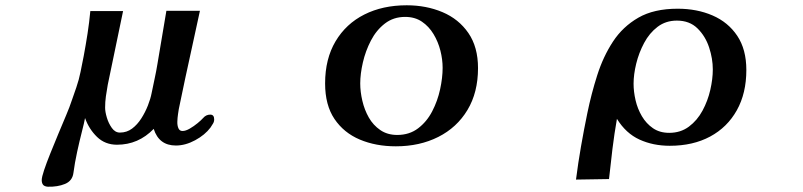

<svg xmlns="http://www.w3.org/2000/svg" viewBox="-20 -545 3040 727"><path d="M791 -93Q791 -84 786.5 -77Q782 -70 777 -62Q756 -34 719 -14Q682 6 646 6Q582 6 562 -57Q504 3 423 3Q378 3 347.5 -26.5Q317 -56 302 -98Q299 -81 290 -46Q281 -11 272 30.5Q263 72 258 110Q254 140 226 151.5Q198 163 161 162Q148 161 143 154.5Q138 148 138 137Q138 126 147 99Q156 72 170.5 36Q185 0 201 -38.5Q217 -77 231 -110Q243 -138 253 -168Q263 -198 269 -214Q279 -243 285 -273Q291 -303 297 -333Q305 -376 311.5 -418Q318 -460 322 -503H446Q432 -433 417 -363.5Q402 -294 388 -224Q384 -202 381 -180.5Q378 -159 378 -137Q378 -122 384.5 -100Q391 -78 403.5 -60.5Q416 -43 434 -43Q460 -43 480 -58Q500 -73 515 -96.5Q530 -120 540 -145.5Q550 -171 554 -192Q559 -217 565.5 -247Q572 -277 576 -302L610 -504H737Q724 -443 709.5 -377.5Q695 -312 681.5 -249Q668 -186 657 -132Q656 -126 654 -112.5Q652 -99 651.5 -84.5Q651 -70 655.5 -59.5Q660 -49 671 -49Q683 -49 698.5 -58Q714 -67 728 -78.5Q742 -90 749 -98Q760 -111 776 -111Q791 -111 791 -93Z M1656 -288Q1656 -320 1647.5 -353.5Q1639 -387 1621.5 -416Q1604 -445 1577.5 -463Q1551 -481 1514 -481Q1470 -481 1437.5 -456Q1405 -431 1384.5 -391.5Q1364 -352 1354 -308.5Q1344 -265 1344 -229Q1344 -198 1352 -163.5Q1360 -129 1376.5 -100Q1393 -71 1420 -52.5Q1447 -34 1484 -34Q1530 -34 1563 -59Q1596 -84 1616.5 -123.5Q1637 -163 1646.5 -207Q1656 -251 1656 -288ZM1790 -287Q1790 -195 1750 -128.5Q1710 -62 1639.5 -26.5Q1569 9 1479 9Q1403 9 1342.5 -16.5Q1282 -42 1246.5 -94.5Q1211 -147 1211 -229Q1211 -322 1250.5 -388.5Q1290 -455 1359.5 -490Q1429 -525 1520 -525Q1594 -525 1655.5 -499Q1717 -473 1753.5 -420Q1790 -367 1790 -287Z M2679 -282Q2679 -323 2665 -365.5Q2651 -408 2621 -437.5Q2591 -467 2543 -467Q2501 -467 2470 -443.5Q2439 -420 2419 -382.5Q2399 -345 2389 -304Q2379 -263 2379 -228Q2379 -198 2386.5 -165.5Q2394 -133 2410.5 -105Q2427 -77 2452.5 -59.5Q2478 -42 2514 -42Q2557 -42 2588.5 -65.5Q2620 -89 2640 -126Q2660 -163 2669.5 -204.5Q2679 -246 2679 -282ZM2806 -280Q2806 -192 2770 -127.5Q2734 -63 2669 -28Q2604 7 2516 7Q2453 7 2401.5 -16.5Q2350 -40 2316 -95Q2306 -38 2299 19Q2292 76 2286 133L2161 135Q2169 72 2180 9Q2191 -54 2204 -117Q2219 -190 2241.5 -260.5Q2264 -331 2301 -387.5Q2338 -444 2397 -478Q2456 -512 2546 -512Q2619 -512 2678 -486.5Q2737 -461 2771.5 -409.5Q2806 -358 2806 -280Z"/></svg>

Font: Kaisei Tokumin ExtraBold
Style: Regular
Weight: 800
Designer: Font-Kai, 金井和夫
Foundry: KAZUO KANAI
Version: Version 5.003